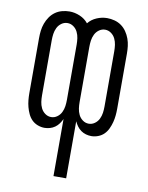

<svg xmlns="http://www.w3.org/2000/svg" viewBox="-84 -589 668 865"><g transform="rotate(10 250.0 -156.5)"><path d="M221 215V-46Q216 -35 208.5 -24.5Q201 -14 190.5 -6.5Q180 1 167.5 4.5Q155 8 143 8Q127 8 111.5 2Q96 -4 85 -15Q74 -26 67 -41Q60 -56 56 -71.5Q52 -87 50.5 -102.5Q49 -118 49 -134V-386Q49 -403 51 -420Q53 -437 59 -453.5Q65 -470 75 -484.5Q85 -499 99 -509Q113 -519 130 -523.5Q147 -528 164 -528Q188 -528 211.5 -518Q235 -508 250 -489Q265 -508 288.5 -518Q312 -528 336 -528Q353 -528 370 -523.5Q387 -519 401 -509Q415 -499 425 -484.5Q435 -470 441 -453.5Q447 -437 449 -420Q451 -403 451 -386V-134Q451 -118 449.5 -102.5Q448 -87 444 -71.5Q440 -56 433 -41Q426 -26 415 -15Q404 -4 388.5 2Q373 8 357 8Q345 8 332.5 4.5Q320 1 309.5 -6.5Q299 -14 291.5 -24.5Q284 -35 279 -46V215ZM164 -45Q179 -45 191.5 -54Q204 -63 210.5 -76.5Q217 -90 219 -104.5Q221 -119 221 -134V-386Q221 -401 219 -415.5Q217 -430 210.5 -443.5Q204 -457 191.5 -466Q179 -475 164 -475Q149 -475 136.5 -466Q124 -457 117.5 -443.5Q111 -430 109 -415.5Q107 -401 107 -386V-134Q107 -119 109 -104.5Q111 -90 117.5 -76.5Q124 -63 136.5 -54Q149 -45 164 -45ZM336 -45Q351 -45 363.5 -54Q376 -63 382.5 -76.5Q389 -90 391 -104.5Q393 -119 393 -134V-386Q393 -401 391 -415.5Q389 -430 382.5 -443.5Q376 -457 363.5 -466Q351 -475 336 -475Q321 -475 308.5 -466Q296 -457 289.5 -443.5Q283 -430 281 -415.5Q279 -401 279 -386V-134Q279 -119 281 -104.5Q283 -90 289.5 -76.5Q296 -63 308.5 -54Q321 -45 336 -45Z"/></g></svg>

Font: Iosevka Term Curly Light
Style: Regular
Weight: 300
Designer: Belleve Invis
Foundry: Belleve Invis
Version: Version 32.3.0